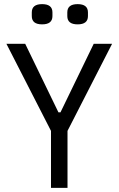

<svg xmlns="http://www.w3.org/2000/svg" viewBox="-20 -910 574 930"><path d="M227 0V-276L11 -698H102L263 -366H273L434 -698H523L307 -276V0ZM184 -792Q134 -792 134 -832V-850Q134 -890 184 -890Q234 -890 234 -850V-832Q234 -792 184 -792ZM356 -792Q306 -792 306 -832V-850Q306 -890 356 -890Q406 -890 406 -850V-832Q406 -792 356 -792Z"/></svg>

Font: IBM Plex Sans Cond
Style: Regular
Weight: 400
Width: 3
Designer: Mike Abbink, Paul van der Laan, Pieter van Rosmalen
Foundry: Bold Monday
Version: Version 1.3